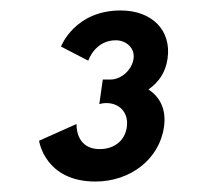

<svg xmlns="http://www.w3.org/2000/svg" viewBox="-20 -860 396 367"><path d="M148.7 -744C148.7 -744 161.3 -783 201.3 -783C221.3 -783 238.2 -768 235.3 -748C232 -725 210.5 -708 191.5 -708H176.5L169.8 -661C169.8 -661 176.1 -663 183.1 -663C209.1 -663 226.3 -644 222.4 -617C218.5 -590 197.4 -575 170.4 -575C123.4 -575 126.3 -623 126.3 -623L54.7 -591C54.7 -591 65.4 -513 162.4 -513C229.4 -513 284.6 -556 293.4 -617C298.2 -650 286.6 -674 263.8 -689C283.8 -703 296.6 -722 300.3 -748C308.1 -802 270.6 -840 210.6 -840C122.6 -840 96.6 -771 96.6 -771Z"/></svg>

Font: Hussar Paneuropjskich
Style: UpCsObl
Weight: 400
Designer: Mew Too, Robert Jablonski
Foundry: Cannot Into Space Fonts
Version: Version 1